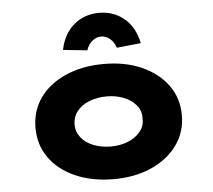

<svg xmlns="http://www.w3.org/2000/svg" viewBox="-55 -850 1019 920"><g transform="rotate(-5 454.5 -390.0)"><path d="M455 10Q352 10 271.5 -25.5Q191 -61 147 -123.5Q103 -186 103 -267Q103 -349 147 -411Q191 -473 271.5 -508.5Q352 -544 455 -544Q559 -544 638 -508.5Q717 -473 762 -411Q807 -349 807 -267Q807 -186 762 -123.5Q717 -61 638 -25.5Q559 10 455 10ZM456 -147Q501 -147 538 -162Q575 -177 597.5 -204.5Q620 -232 618 -267Q620 -304 597.5 -331Q575 -358 538 -373Q501 -388 456 -388Q410 -388 372 -373Q334 -358 312.5 -330.5Q291 -303 291 -267Q291 -232 312.5 -204.5Q334 -177 372 -162Q410 -147 456 -147ZM383 -616 267 -628Q282 -704 332.5 -747Q383 -790 454 -790Q525 -790 575.5 -747Q626 -704 641 -628L525 -616Q516 -644 496.5 -660Q477 -676 454 -676Q431 -676 411.5 -660Q392 -644 383 -616Z"/></g></svg>

Font: Lexend Peta ExtraBold
Style: Regular
Weight: 800
Version: Version 1.007